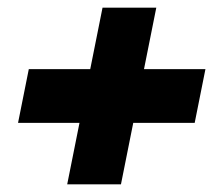

<svg xmlns="http://www.w3.org/2000/svg" viewBox="-20 -579 560 500"><path d="M515 -399 487 -259H327L295 -99H155L187 -259H27L55 -399H215L247 -559H387L355 -399Z"/></svg>

Font: Gontserrat Black
Style: Italic
Weight: 900
Italic angle: -11.3°
Designer: Julieta Ulanovsky
Foundry: Julieta Ulanovsky
Version: Version 6.001